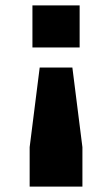

<svg xmlns="http://www.w3.org/2000/svg" viewBox="-20 -690 415 711"><path d="M127 -439.9H248L285.2 -145V1H89.8V-145ZM274.9 -669.9V-514.2H100.1V-669.9Z"/></svg>

Font: Syncopate
Style: Bold
Weight: 700
Designer: Astigmatic (AOETI)
Foundry: Astigmatic (AOETI)
Version: Version 1.001 2011